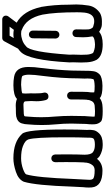

<svg xmlns="http://www.w3.org/2000/svg" viewBox="370 -1310 940 1720"><g transform="rotate(-90 840.0 -450.0)"><path d="M282 -731Q234 -731 184 -713Q142 -697 138 -685Q109 -588 97 -268L91 -156Q89 -133 89 -115Q90 -97 97 -88Q110 -72 176 -72Q205 -73 219 -90Q244 -119 244 -165L245 -166Q248 -224 248 -330Q248 -380 247 -425Q247 -439 256.5 -449.5Q266 -460 283 -460Q296 -460 305.5 -451Q315 -442 316 -427Q317 -380 317 -330Q317 -225 314 -162Q314 -105 337 -87.5Q360 -70 403 -70Q444 -70 458 -82Q467 -94 467 -117V-142Q470 -210 470 -338Q470 -606 451 -666Q442 -695 390 -715Q349 -731 282 -731ZM282 -800Q430 -800 501 -722Q540 -683 540 -342Q540 -218 536 -140L537 -118Q537 -104 533.5 -81.5Q530 -59 507 -34Q475 0 411 0H398Q350 0 302 -27Q288 -37 277 -51Q238 -2 172 -2Q30 -2 21 -98L20 -125Q20 -152 23 -172L28 -271Q39 -599 72 -707Q93 -755 160.5 -777.5Q228 -800 282 -800Z M705 -69 754 -72Q782 -76 793.5 -97Q805 -118 805 -135Q805 -141 807 -146Q809 -156 809 -285Q809 -299 819 -309Q829 -319 843 -319Q858 -319 868 -309Q878 -299 878 -285Q878 -151 876 -134Q872 -112 872 -89Q872 -82 873 -76Q886 -72 929 -72Q987 -74 991 -85Q997 -101 997 -137L996 -161Q998 -189 998 -219Q998 -365 1020 -537Q1031 -616 1031 -660Q1031 -699 1019 -720Q1007 -729 941 -731Q877 -728 864 -720Q862 -710 862 -693Q862 -675 863 -663Q864 -651 864 -642L863 -616Q863 -551 869 -532Q871 -526 871 -519Q871 -512 867 -503Q858 -486 835 -486Q812 -486 804 -509Q793 -549 793 -592L795 -642Q795 -649 794 -659Q793 -669 793 -678Q793 -687 792 -694Q790 -709 763 -710Q746 -710 732.5 -709Q719 -708 708 -708Q672 -708 662 -703Q656 -699 656 -676L655 -664Q650 -608 650 -551Q650 -489 656 -426Q662 -353 662 -281Q662 -249 661 -219Q660 -189 660 -159Q660 -149 658 -133Q655 -100 655 -86L656 -72Q675 -69 705 -69ZM703 0Q630 0 613 -14Q589 -38 587 -70L586 -93Q586 -117 590 -152V-159Q590 -191 591.5 -221Q593 -251 593 -281Q593 -350 586 -421Q580 -484 580 -546Q580 -609 586 -672Q586 -697 595 -726Q607 -764 658 -775Q674 -778 727 -778Q740 -779 755 -779Q788 -779 814 -768Q844 -799 936 -800Q978 -800 1011 -794Q1100 -779 1100 -667Q1100 -610 1092 -559L1089 -530Q1073 -405 1068 -278V-277Q1067 -249 1067 -219Q1067 -189 1066 -158V-138Q1066 -115 1062 -83Q1058 -51 1033 -27.5Q1008 -4 931 -2Q850 -2 825 -23L822 -27Q798 -8 762 -3Q738 0 703 0Z M1390 -388Q1375 -388 1365 -398Q1355 -408 1355 -422L1357 -627Q1357 -641 1367 -651Q1377 -661 1392 -661Q1406 -661 1416 -651Q1426 -641 1426 -627L1424 -422Q1424 -408 1414 -398Q1404 -388 1390 -388ZM1316 -70Q1368 -74 1374 -93Q1366 -133 1366 -175Q1366 -192 1367 -209Q1368 -226 1368 -239Q1368 -252 1378 -261.5Q1388 -271 1403 -271Q1417 -271 1427 -261.5Q1437 -252 1437 -237L1436 -166Q1436 -155 1436.5 -133Q1437 -111 1450 -94V-93Q1456 -84 1493 -77L1511 -76Q1577 -76 1587 -163Q1590 -197 1590 -230Q1590 -426 1569 -539Q1536 -688 1431 -725Q1424 -731 1395 -731Q1375 -731 1343 -721Q1311 -711 1285 -686Q1234 -654 1210 -298Q1211 -282 1211 -265L1209 -192Q1209 -172 1210.5 -142.5Q1212 -113 1224 -89Q1230 -81 1255 -75Q1274 -69 1300 -69ZM1497 -771Q1603 -710 1637 -553L1638 -552Q1658 -435 1658 -306V-305Q1658 -290 1659 -272Q1660 -254 1660 -235Q1660 -188 1650.5 -126.5Q1641 -65 1583 -24Q1552 -7 1510 -7Q1505 -7 1478.5 -7.5Q1452 -8 1415 -32Q1379 0 1304 0Q1200 0 1166 -52Q1165 -52 1165 -53Q1145 -90 1142 -138Q1140 -166 1140 -194L1142 -266L1141 -299Q1161 -667 1237 -736Q1249 -748 1264 -758Q1282 -794 1331 -883Q1342 -900 1360 -900H1527Q1546 -900 1557 -882Q1560 -874 1560 -867Q1560 -856 1554 -847ZM1433 -796 1461 -834H1380L1359 -797Q1377 -800 1394 -800Q1414 -800 1433 -796Z"/></g></svg>

Font: Bubblez Graffiti
Style: Regular
Weight: 400
Designer: GGBotNet
Foundry: GGBotNet
Version: 1.00